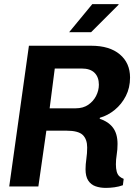

<svg xmlns="http://www.w3.org/2000/svg" viewBox="-20 -909 654 936"><path d="M496 7Q468 7 445.5 -1Q423 -9 410 -29Q397 -49 397 -84Q397 -107 401 -134.5Q405 -162 405 -190Q405 -230 383.5 -251Q362 -272 303 -272H206L167 0H25L121 -686H425Q514 -686 564 -644Q614 -602 614 -531Q614 -481 593.5 -441Q573 -401 539.5 -373.5Q506 -346 467 -335L466 -330Q507 -317 530 -287.5Q553 -258 553 -207Q553 -180 549 -155.5Q545 -131 545 -108Q545 -87 549 -72.5Q553 -58 561.5 -50Q570 -42 583 -37L579 -6Q560 1 538 4Q516 7 496 7ZM222 -381H349Q385 -381 410 -398Q435 -415 448.5 -441.5Q462 -468 462 -496Q462 -533 441 -554Q420 -575 378 -575H247ZM317 -752 430 -889H558V-886L424 -752Z"/></svg>

Font: Chivo Mono SemiBold
Style: Italic
Weight: 600
Italic angle: -8.05°
Monospace: yes
Version: Version 1.008